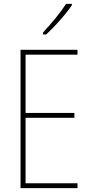

<svg xmlns="http://www.w3.org/2000/svg" viewBox="-20 -971 472 991"><path d="M380 0H86V-714H380V-689H112V-388H364V-363H112V-25H380ZM351 -944Q335 -920 312 -892.5Q289 -865 264.5 -839Q240 -813 218 -793H202V-803Q236 -840 266.5 -877Q297 -914 321 -951H351Z"/></svg>

Font: Noto Sans Telugu Condensed Thin
Style: Regular
Weight: 100
Width: 3
Designer: Jelle Bosma - Monotype Design Team
Foundry: Monotype Imaging Inc.
Version: Version 2.005; ttfautohint (v1.8.4.7-5d5b)